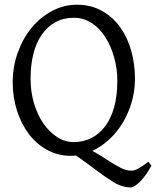

<svg xmlns="http://www.w3.org/2000/svg" viewBox="-20 -650 666 819"><path d="M555.7 -316.4Q555.7 -250 533.7 -189.9Q511.7 -129.9 473.6 -84.5Q435.5 -39.1 385.7 -12.2Q335.9 14.6 281.2 14.6Q227.5 14.6 181.6 -10.3Q135.7 -35.2 103.5 -77.6Q71.3 -120.1 52.7 -177.2Q34.2 -234.4 34.2 -298.8Q34.2 -365.2 55.7 -425.3Q77.1 -485.4 114.3 -530.8Q151.4 -576.2 201.7 -603Q252 -629.9 308.6 -629.9Q368.2 -629.9 415 -603.5Q461.9 -577.1 493.2 -533.2Q524.4 -489.3 540 -432.6Q555.7 -376 555.7 -316.4ZM626 56.6Q602.5 99.6 577.6 124.5Q552.7 149.4 538.1 149.4Q500 149.4 463.4 126.5Q426.8 103.5 390.1 75.7Q353.5 47.9 317.4 22.5Q281.2 -2.9 244.1 -9.8Q262.7 -14.6 280.3 -18.6Q293.9 -21.5 308.1 -23.9Q322.3 -26.4 329.1 -24.4Q357.4 -16.6 385.7 0Q414.1 16.6 440.9 34.2Q467.8 51.8 492.7 64.9Q517.6 78.1 541 78.1Q552.7 78.1 568.4 69.8Q584 61.5 613.3 40ZM480.5 -306.6Q480.5 -357.4 466.8 -405.8Q453.1 -454.1 429.2 -491.7Q405.3 -529.3 371.1 -551.8Q336.9 -574.2 294.9 -574.2Q251 -574.2 216.8 -555.7Q182.6 -537.1 158.7 -502.9Q134.8 -468.8 122.6 -420.9Q110.4 -373 110.4 -313.5Q110.4 -258.8 125 -209.5Q139.6 -160.2 165 -123.5Q190.4 -86.9 223.6 -65.4Q256.8 -43.9 294.9 -43.9Q335 -43.9 369.1 -61Q403.3 -78.1 428.2 -110.8Q453.1 -143.6 466.8 -192.4Q480.5 -241.2 480.5 -306.6Z"/></svg>

Font: Podda
Style: Regular
Weight: 400
Designer: Md. Tanbin Islam Siyam
Foundry: Tanbin Islam Siyam
Version: Version 0.258